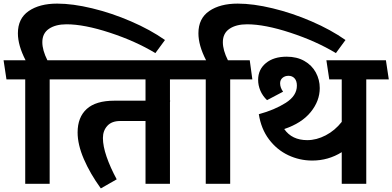

<svg xmlns="http://www.w3.org/2000/svg" viewBox="-42 -1028 2195 1074"><path d="M194.8 -792Q194.8 -747.1 223.1 -690.9H345.2L359.9 -584H235.8V0H99.1V-584H-5.9L-22 -690.9H101.1Q58.1 -773.9 58.1 -841.8Q58.1 -924.8 118.7 -966.3Q179.2 -1007.8 277.8 -1007.8Q364.7 -1007.8 473.9 -981.4Q583 -955.1 690.9 -908.4Q798.8 -861.8 880.9 -804.2L827.1 -731Q716.3 -797.9 572.8 -845Q429.2 -892.1 330.1 -892.1Q269 -892.1 231.9 -866.9Q194.8 -841.8 194.8 -792Z M908.7 -458V0H772V-351.1H629.9Q583 -351.1 558.3 -324Q533.7 -296.9 533.7 -255.9Q533.7 -210.9 554.2 -151.4Q574.7 -91.8 610.8 -24.9L522 25.9Q461.9 -57.1 427 -138.2Q392.1 -219.2 392.1 -287.1Q392.1 -372.1 443.1 -418.5Q494.1 -464.8 598.1 -464.8H772V-584H314L296.9 -690.9H1018.1L1032.7 -584H908.7V-464.8H910.2Z M1204.6 -792Q1204.6 -747.1 1232.9 -690.9H1355L1369.6 -584H1245.6V0H1108.9V-584H1003.9L987.8 -690.9H1110.8Q1067.9 -773.9 1067.9 -841.8Q1067.9 -924.8 1128.4 -966.3Q1189 -1007.8 1287.6 -1007.8Q1374.5 -1007.8 1483.6 -981.4Q1592.8 -955.1 1700.7 -908.4Q1808.6 -861.8 1890.6 -804.2L1836.9 -731Q1726.1 -797.9 1582.5 -845Q1439 -892.1 1339.8 -892.1Q1278.8 -892.1 1241.7 -866.9Q1204.6 -841.8 1204.6 -792Z M2006.8 0H1869.6V-176.8Q1794.4 -129.9 1704.6 -129.9Q1633.8 -129.9 1570.3 -159.9Q1506.8 -189.9 1462.6 -248.5Q1418.5 -307.1 1405.8 -389.2Q1493.7 -413.1 1556.2 -452.6Q1618.7 -492.2 1618.7 -548.8Q1618.7 -575.7 1605.7 -589.8Q1592.8 -604 1571.8 -604Q1551.8 -604 1538.3 -592.5Q1524.9 -581.1 1524.9 -562Q1524.9 -538.1 1541.5 -515.1L1451.7 -467.8Q1426.8 -491.7 1414.3 -521.2Q1401.9 -550.8 1401.9 -581.1Q1401.9 -639.2 1445.3 -675Q1488.8 -710.9 1561.5 -710.9Q1618.7 -710.9 1660.6 -687Q1702.6 -663.1 1724.6 -622.6Q1746.6 -582 1746.6 -535.2Q1746.6 -463.4 1696 -401.1Q1645.5 -338.9 1547.9 -306.2Q1590.8 -244.1 1676.8 -244.1Q1728.5 -244.1 1780 -271Q1831.5 -297.9 1869.6 -346.2V-584H1799.8L1783.7 -690.9H2116.7L2132.8 -584H2006.8Z"/></svg>

Font: Kadwa
Style: Bold
Weight: 700
Designer: Sol Matas
Foundry: Sol Matas
Version: Version 1.001;PS 001.000;hotconv 1.0.70;makeotf.lib2.5.58329